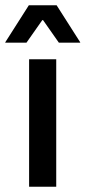

<svg xmlns="http://www.w3.org/2000/svg" viewBox="-38 -709 324 729"><path d="M72.5 0V-484H175.5V0ZM71.5 -689H177L266.5 -548.5V-547H185.5L125.5 -632.5H122.5L62.5 -547H-18V-548.5Z"/></svg>

Font: Anek Gujarati SemiExpanded Medium
Style: Regular
Weight: 500
Width: 6
Designer: Mrunmayee Ghaisas (Gujarati), Yesha Goshar (Latin)
Foundry: Ek Type
Version: Version 1.003